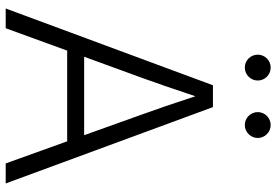

<svg xmlns="http://www.w3.org/2000/svg" viewBox="-168 -802 970 674"><g transform="rotate(90 317.0 -465.0)"><path d="M9.8 0H79.1L157.7 -215.8H476.1L553.7 0H624L356 -727.5H279.3ZM418.9 -839.4C443.8 -839.4 464.4 -859.9 464.4 -884.8C464.4 -909.7 443.8 -930.2 418.9 -930.2C394 -930.2 373.5 -909.7 373.5 -884.8C373.5 -859.9 394 -839.4 418.9 -839.4ZM217.3 -839.4C242.2 -839.4 262.7 -859.9 262.7 -884.8C262.7 -909.7 242.2 -930.2 217.3 -930.2C191.9 -930.2 171.9 -909.7 171.9 -884.8C171.9 -859.9 191.9 -839.4 217.3 -839.4ZM179.2 -275.4 253.9 -480C272 -530.3 291 -585 317.9 -666C344.2 -585 363.3 -530.3 381.3 -480L454.6 -275.4Z"/></g></svg>

Font: Raveo Display Display Light
Style: Regular
Weight: 300
Designer: Jakub Foglar, Rasmus Andersson (Inter)
Foundry: Jakubfoglar.com
Version: Version 1.100;Glyphs 3.2.3 (3260)